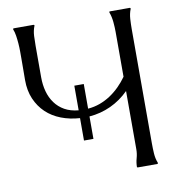

<svg xmlns="http://www.w3.org/2000/svg" viewBox="-70 -650 641 712"><g transform="rotate(-10 250.0 -294.0)"><path d="M212.9 -217.3Q174.8 -219.7 142.6 -232.2Q110.4 -244.6 86.9 -266.8Q63.5 -289.1 50 -320.3Q36.6 -351.6 36.6 -391.1Q36.6 -411.6 36.9 -431.6Q37.1 -451.7 37.1 -472.2Q37.1 -483.4 37.1 -498.5Q37.1 -513.7 35.9 -529.3Q34.7 -544.9 32.5 -559.3Q30.3 -573.7 25.9 -584V-586.9Q26.4 -586.9 27.6 -587.4Q28.8 -587.9 29.3 -587.9H103.5L105 -586.9H106V-584Q99.1 -566.9 98.1 -547.1Q97.2 -527.3 97.2 -509.3V-391.1Q97.2 -362.8 104 -337.9Q110.8 -313 125 -293.5Q139.2 -273.9 160.9 -261.7Q182.6 -249.5 212.9 -246.6V-339.4H248.5V-246.6Q272 -248.5 293.5 -256.3Q314.9 -264.2 333.7 -276.6Q352.5 -289.1 368.9 -305.4Q385.3 -321.8 398.4 -340.3V-509.3Q398.4 -526.4 396.5 -546.9Q394.5 -567.4 388.2 -584V-586.9L390.1 -587.9H465.8L467.8 -586.9L468.3 -584Q461.4 -566.9 460.2 -547.1Q459 -527.3 459 -509.3V-78.6Q459 -60.5 460.2 -40.8Q461.4 -21 468.3 -3.9L467.8 -1L465.8 0H393.1Q392.1 0 391.1 -0.5Q390.1 -1 389.2 -1Q389.2 -18.1 393.8 -34.2Q398.4 -50.3 398.4 -67.4V-286.6Q367.7 -255.9 329.6 -238.3Q291.5 -220.7 248.5 -217.3V-132.8H212.9Z"/></g></svg>

Font: CAT Linz
Style: Regular
Weight: 400
Designer: Peter Wiegel
Foundry: Peter Wiegel
Version: Version 1.08